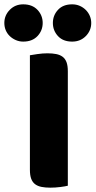

<svg xmlns="http://www.w3.org/2000/svg" viewBox="-73 -861 441 886"><path d="M-53 -755Q-53 -790 -28 -815.5Q-3 -841 34 -841Q76 -841 100 -815.5Q124 -790 124 -755Q124 -720 100 -694.5Q76 -669 34 -669Q16 -669 0 -676Q-16 -683 -28 -694.5Q-40 -706 -46.5 -721.5Q-53 -737 -53 -755ZM171 -755Q171 -790 194.5 -815.5Q218 -841 260 -841Q279 -841 295 -834Q311 -827 323 -815Q335 -803 341.5 -787.5Q348 -772 348 -755Q348 -720 323 -694.5Q298 -669 260 -669Q218 -669 194.5 -694.5Q171 -720 171 -755ZM240 -4Q229 -1 205.5 2Q182 5 159 5Q136 5 118.5 1.5Q101 -2 89 -11Q77 -20 71 -36Q65 -52 65 -78V-606Q76 -608 100 -611.5Q124 -615 146 -615Q169 -615 186.5 -611.5Q204 -608 216 -599Q228 -590 234 -574Q240 -558 240 -532Z"/></svg>

Font: Baloo Tamma
Style: Regular
Weight: 400
Designer: Divya Kowshik and Ek Type
Foundry: Ek Type
Version: Version 1.007;PS 1.000;hotconv 1.0.88;makeotf.lib2.5.647800